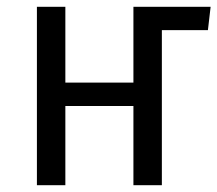

<svg xmlns="http://www.w3.org/2000/svg" viewBox="-20 -547 642 567"><path d="M602 -527 594 -458H458V0H374V-234H173V0H89V-527H173V-303H374V-527Z"/></svg>

Font: Fira Mono
Style: Regular
Weight: 400
Designer: Carrois Corporate & Edenspiekermann AG
Foundry: Carrois Corporate GbR & Edenspiekermann AG
Version: Version 3.206;PS 003.206;hotconv 1.0.70;makeotf.lib2.5.58329